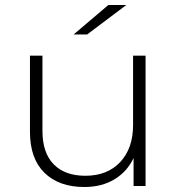

<svg xmlns="http://www.w3.org/2000/svg" viewBox="-20 -745 709 769"><path d="M563 -522V0H515V-112Q489 -57 438 -26.5Q387 4 318 4Q216 4 158 -53Q100 -110 100 -217V-522H150V-221Q150 -133 195 -87Q240 -41 322 -41Q410 -41 461.5 -96Q513 -151 513 -244V-522ZM414 -725H486L329 -607H275Z"/></svg>

Font: Montserrat Atlas Light
Style: Regular
Weight: 300
Designer: Julieta Ulanovsky
Foundry: Julieta Ulanovsky
Version: Version 7.200